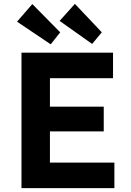

<svg xmlns="http://www.w3.org/2000/svg" viewBox="-20 -972 675 992"><path d="M91 0V-700H564V-568H238V-421H516V-293H238V-132H571V0ZM456 -745 288 -864 367 -952 506 -805ZM242 -743 68 -860 147 -951 291 -805Z"/></svg>

Font: Lexend Deca SemiBold
Style: Regular
Weight: 600
Designer: Bonnie Shaver-Troup, Thomas Jockin
Foundry: Lexend
Version: Version 1.008; ttfautohint (v1.8.4.7-5d5b)